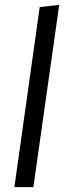

<svg xmlns="http://www.w3.org/2000/svg" viewBox="-20 -768 271 788"><path d="M223 -748 117 0H39L143 -739Z"/></svg>

Font: Fira Sans Extra Condensed
Style: Italic
Weight: 400
Width: 3
Italic angle: -8°
Designer: Carrois Corporate & Edenspiekermann AG
Foundry: Carrois Corporate GbR & Edenspiekermann AG
Version: Version 4.203